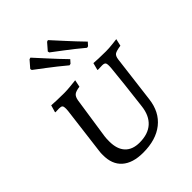

<svg xmlns="http://www.w3.org/2000/svg" viewBox="-214 -866 991 991"><g transform="rotate(-45 281.5 -370.5)"><path d="M164 -156Q164 -100 191.5 -70.5Q219 -41 271 -41Q333 -41 368.5 -73Q404 -105 411 -166Q419 -228 427.5 -307Q436 -386 439 -418Q441 -445 436.5 -452.5Q432 -460 416 -460L383 -459L382 -462L392 -500Q402 -499 428 -498Q454 -497 481 -497Q503 -497 529 -500Q555 -503 563 -504L554 -465Q520 -460 509.5 -452.5Q499 -445 496 -422L464 -164Q454 -81 397.5 -36Q341 9 247 9Q171 9 130.5 -27Q90 -63 91 -131V-139Q91 -148 93 -162L125 -418Q126 -424 126 -434Q126 -450 121 -455Q116 -460 101 -460L74 -459L73 -462L84 -500Q94 -499 121.5 -498Q149 -497 177 -497Q198 -497 226 -500Q254 -503 263 -504L255 -465Q226 -461 215 -452Q204 -443 200 -421L166 -193Q164 -180 164 -156ZM142 -700 140 -709 173 -747 182 -750Q195 -736 238 -688.5Q281 -641 322 -599L306 -581L297 -579Q248 -620 201.5 -655Q155 -690 142 -700ZM270 -700 268 -709 301 -747 310 -750Q323 -736 366 -688.5Q409 -641 450 -599L434 -581L425 -579Q376 -620 329.5 -655Q283 -690 270 -700Z"/></g></svg>

Font: Alegreya SC
Style: Italic
Weight: 400
Italic angle: -7°
Designer: Juan Pablo del Peral
Foundry: Huerta Tipografica
Version: Version 2.007; ttfautohint (v1.6)